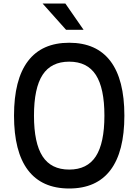

<svg xmlns="http://www.w3.org/2000/svg" viewBox="-20 -1060 790 1096"><path d="M60 -400Q60 -606 139.5 -711Q219 -816 375 -816Q531 -816 610.5 -711Q690 -606 690 -400Q690 -194 610.5 -89Q531 16 375 16Q219 16 139.5 -89Q60 -194 60 -400ZM576 -400Q576 -557 527 -632.5Q478 -708 375 -708Q272 -708 223 -632.5Q174 -557 174 -400Q174 -243 223 -167.5Q272 -92 375 -92Q478 -92 527 -167.5Q576 -243 576 -400ZM353 -1040H223L357 -890H457Z"/></svg>

Font: Martian Mono sWd Rg
Style: Regular
Weight: 400
Width: 6
Monospace: yes
Designer: Roman Shamin
Foundry: Evil Martians
Version: Version 1.000